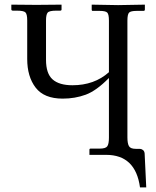

<svg xmlns="http://www.w3.org/2000/svg" viewBox="-20 -666 674 827"><path d="M528.8 -74.2Q528.8 -48.3 535.4 -36.6Q542 -24.9 564.9 -24.9H582Q588.9 -24.9 595.5 -20Q602.1 -15.1 603 -4.9L609.9 141.1H583Q564 1 437 1H365.2V-21Q365.2 -25.9 370.1 -25.9H409.2Q435.1 -25.9 442.1 -35.9Q449.2 -45.9 449.2 -73.2V-330.1Q395 -274.9 349.1 -258.1Q303.2 -241.2 250 -241.2Q169.9 -241.2 133.5 -288.6Q97.2 -335.9 97.2 -412.1V-578.1Q97.2 -605 89.6 -612.5Q82 -620.1 53.2 -620.1H36.1Q29.3 -620.1 28.8 -625V-646L137.2 -645L245.1 -646V-625Q245.1 -620.1 238.8 -620.1H222.2Q192.4 -620.1 185.3 -611.6Q178.2 -603 178.2 -578.1V-408.2Q178.2 -349.1 206.5 -324Q234.9 -298.8 292 -298.8Q386.2 -298.8 449.2 -355V-577.1Q449.2 -604 442.1 -611.6Q435.1 -619.1 409.2 -619.1H378.9Q375 -619.1 375 -624V-646L488.8 -644L604 -646V-625Q604 -619.1 598.1 -619.1H568.8Q543 -619.1 535.9 -611.6Q528.8 -604 528.8 -577.1Z"/></svg>

Font: Linux Libertine Display
Style: Regular
Weight: 400
Designer: Philipp H. Poll
Foundry: Philipp H. Poll
Version: Version 5.0.9